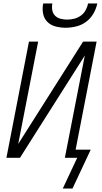

<svg xmlns="http://www.w3.org/2000/svg" viewBox="-20 -910 590 1107"><path d="M358 -750Q328 -750 300 -757.5Q272 -765 253 -784Q234 -803 228.5 -831.5Q223 -860 229 -890H282Q278 -870 281.5 -851Q285 -832 297.5 -819.5Q310 -807 328.5 -802Q347 -797 367 -797Q387 -797 407.5 -802Q428 -807 445.5 -819.5Q463 -832 473.5 -851Q484 -870 488 -890H541Q535 -860 518.5 -831.5Q502 -803 476 -784Q450 -765 419 -757.5Q388 -750 358 -750ZM342 177 425 0H354L469 -590L95 0H17L147 -670H200L85 -80L459 -670H537L416 -47H503L398 177Z"/></svg>

Font: Lode Dark
Style: Italic
Weight: 400
Italic angle: -11°
Monospace: yes
Designer: Belleve Invis
Foundry: Belleve Invis
Version: Version 29.2.0; ttfautohint (v1.8.3)